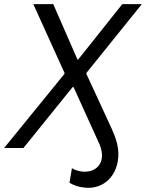

<svg xmlns="http://www.w3.org/2000/svg" viewBox="-54 -720 710 934"><path d="M488 -97 366 -361 367 -366 636 -700H541L326 -430H323L205 -700H108L260 -365L259 -360L-34 0H60L299 -296H304L431 -16C439 5 445 28 441 51C434 94 397 119 349 115C330 113 311 108 296 98L284 169C302 181 332 191 361 193C441 200 504 149 519 65C530 3 509 -50 488 -97Z"/></svg>

Font: Fixel Display
Style: Italic
Weight: 400
Italic angle: -10°
Designer: AlfaBravo + MacPaw
Foundry: Kyrylo Tkachov, Marchela Mozhyna, Serhii Makarenko, Maria Weinstein, Zakhar Kryvoshyya
Version: Version 1.210;Glyphs 3.2 (3217)